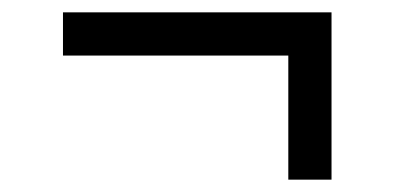

<svg xmlns="http://www.w3.org/2000/svg" viewBox="-20 -330 640 311"><path d="M447 -39V-240H82V-310H517V-39Z"/></svg>

Font: Wittgenstein
Style: Italic
Weight: 400
Italic angle: -11°
Designer: Jörg Drees
Foundry: Jörg Drees
Version: Version 1.500